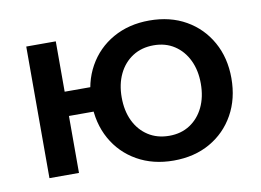

<svg xmlns="http://www.w3.org/2000/svg" viewBox="-63 -608 975 717"><g transform="rotate(-10 424.5 -249.5)"><path d="M542 16Q464 16 404 -18Q344 -52 310.5 -112Q277 -172 277 -250Q277 -327 310.5 -387Q344 -447 404 -481Q464 -515 542 -515Q621 -515 680.5 -481Q740 -447 773.5 -387Q807 -327 807 -250Q807 -172 773.5 -112Q740 -52 680.5 -18Q621 16 542 16ZM73 0V-499H185V0ZM128 -216V-308H340V-216ZM542 -78Q587 -78 620.5 -100Q654 -122 672.5 -160.5Q691 -199 691 -250Q691 -300 672.5 -338.5Q654 -377 620.5 -399Q587 -421 542 -421Q496 -421 462 -399Q428 -377 409.5 -338.5Q391 -300 391 -250Q391 -199 409.5 -160.5Q428 -122 462 -100Q496 -78 542 -78Z"/></g></svg>

Font: Wix Madefor Display SemiBold
Style: Regular
Weight: 600
Designer: Dalton Maag Ltd
Foundry: Dalton Maag Ltd
Version: Version 3.100